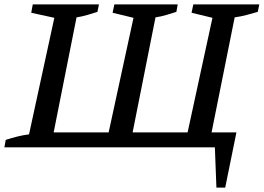

<svg xmlns="http://www.w3.org/2000/svg" viewBox="-35 -670 1199 873"><path d="M-15 0 -9 -34Q19 -43 45 -49.5Q71 -56 97 -59L212 -589L107 -612L114 -650H415L408 -616Q386 -609 362.5 -602Q339 -595 313 -591L209 -68H459L572 -589L477 -612L485 -650H773L767 -616Q745 -609 721.5 -602Q698 -595 672 -591L568 -68H818L931 -589L836 -612L844 -650H1144L1137 -616Q1113 -609 1086.5 -602Q1060 -595 1032 -591L927 -68H1040L989 183H949L942 0Z"/></svg>

Font: Piazzolla SC Medium
Style: Italic
Weight: 500
Italic angle: -11.3°
Designer: Juan Pablo del Peral
Foundry: Huerta Tipografica
Version: Version 1.330